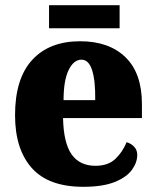

<svg xmlns="http://www.w3.org/2000/svg" viewBox="-20 -710 602 740"><path d="M301 10Q167 10 102.5 -62.5Q38 -135 38 -266Q38 -407 104 -479Q170 -551 289 -551Q400 -551 463.5 -489.5Q527 -428 527 -309V-255H223Q225 -159 256 -115Q287 -71 348 -71Q396 -71 424 -97Q452 -123 468 -162Q485 -157 497 -144.5Q509 -132 509 -113Q509 -84 488.5 -55.5Q468 -27 422 -8.5Q376 10 301 10ZM347 -324Q348 -399 335 -439.5Q322 -480 294 -480Q264 -480 244.5 -440Q225 -400 225 -324ZM169 -601V-690H441V-601Z"/></svg>

Font: Noto Serif Myanmar SemiCondensed Black
Style: Regular
Weight: 900
Width: 4
Designer: Ben Mitchell and the Monotype Design Team
Foundry: Monotype Imaging Inc.
Version: Version 2.106; ttfautohint (v1.8.4.7-5d5b)